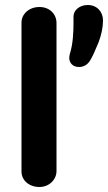

<svg xmlns="http://www.w3.org/2000/svg" viewBox="-20 -732 432 768"><path d="M341 -491C350 -506 361 -530 374 -562C386 -594 392 -623 392 -650C392 -686 367 -712 331 -712C298 -712 274 -691 274 -666C274 -664 274 -663 274 -661C274 -654 274 -648 274 -641C274 -602 272 -556 259 -515C258 -510 257 -505 257 -500C257 -484 268 -464 296 -464C313 -464 330 -472 341 -491ZM138 16C175 16 206 -12 206 -48V-640C206 -676 178 -704 138 -704C95 -704 66 -675 66 -642V-46C66 -10 97 16 138 16Z"/></svg>

Font: Dongle
Style: Bold
Weight: 700
Designer: Yanghee Ryu
Foundry: Yanghee Ryu
Version: Version 2.000